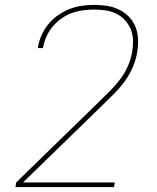

<svg xmlns="http://www.w3.org/2000/svg" viewBox="-20 -763 640 783"><path d="M43 0 46 -19 389 -353Q411 -374 432.5 -396Q454 -418 472 -442.5Q490 -467 502 -494.5Q514 -522 519 -551Q523 -575 522.5 -598.5Q522 -622 513.5 -643Q505 -664 490 -680.5Q475 -697 454.5 -707Q434 -717 411 -720.5Q388 -724 364 -724Q342 -724 319 -721Q296 -718 273.5 -710Q251 -702 231 -688Q211 -674 195.5 -655.5Q180 -637 170 -615Q160 -593 156 -571Q156 -570 155.5 -569Q155 -568 155 -567H135Q135 -568 135 -569.5Q135 -571 135 -572Q139 -596 150 -620.5Q161 -645 178 -665.5Q195 -686 217.5 -701.5Q240 -717 264.5 -726.5Q289 -736 314 -739.5Q339 -743 364 -743Q391 -743 417 -739Q443 -735 466 -723.5Q489 -712 506.5 -694Q524 -676 533 -652.5Q542 -629 543 -602Q544 -575 539 -548Q534 -518 521.5 -489Q509 -460 490.5 -434Q472 -408 449.5 -385Q427 -362 403 -339L74 -19H448L445 0Z"/></svg>

Font: Iosevka SS04 Thin Extended
Style: Italic
Weight: 100
Width: 7
Italic angle: -9°
Monospace: yes
Designer: Belleve Invis
Foundry: Belleve Invis
Version: Version 19.0.0; ttfautohint (v1.8.4)